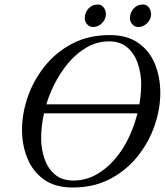

<svg xmlns="http://www.w3.org/2000/svg" viewBox="-20 -820 734 854"><path d="M138 -316 156 -356H678L643 -316ZM303 14Q225 14 175.5 -21.5Q126 -57 102 -115.5Q78 -174 78 -243Q78 -315 103.5 -389Q129 -463 179 -525.5Q229 -588 301.5 -626Q374 -664 468 -664Q546 -664 596 -628.5Q646 -593 669.5 -534.5Q693 -476 693 -407Q693 -335 667.5 -261Q642 -187 592 -124.5Q542 -62 469.5 -24Q397 14 303 14ZM306 -17Q360 -17 406.5 -42.5Q453 -68 490.5 -111.5Q528 -155 554 -210.5Q580 -266 594 -326.5Q608 -387 608 -445Q608 -492 593.5 -536Q579 -580 547.5 -608Q516 -636 465 -636Q413 -636 367 -610Q321 -584 284 -540Q247 -496 219.5 -440.5Q192 -385 177.5 -324Q163 -263 163 -205Q163 -158 177.5 -115Q192 -72 223.5 -44.5Q255 -17 306 -17ZM595 -700Q579 -700 568.5 -712Q558 -724 558 -739Q558 -764 574.5 -782Q591 -800 616 -800Q632 -800 642 -787Q652 -774 652 -757Q652 -742 644 -729Q636 -716 623 -708Q610 -700 595 -700ZM394 -700Q378 -700 367.5 -712Q357 -724 357 -739Q357 -764 373.5 -782Q390 -800 415 -800Q431 -800 441 -787Q451 -774 451 -757Q451 -735 434 -717.5Q417 -700 394 -700Z"/></svg>

Font: EB Garamond
Style: Italic
Weight: 400
Italic angle: -17.2°
Designer: Georg Duffner and Octavio Pardo
Foundry: Georg Duffner
Version: Version 1.001